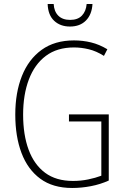

<svg xmlns="http://www.w3.org/2000/svg" viewBox="-20 -925 624 955"><path d="M323 -356H521V-27Q479 -8 432 1Q385 10 339 10Q243 10 180.5 -36Q118 -82 87 -164Q56 -246 56 -355Q56 -464 89 -547Q122 -630 187 -677Q252 -724 348 -724Q392 -724 433 -714Q474 -704 514 -680L497 -647Q459 -671 421.5 -680Q384 -689 348 -689Q264 -689 208 -647Q152 -605 123.5 -529.5Q95 -454 95 -355Q95 -254 122.5 -180Q150 -106 204.5 -65.5Q259 -25 343 -25Q382 -25 418.5 -32.5Q455 -40 484 -51V-321H323ZM440 -905Q437 -853 407.5 -823Q378 -793 328 -793Q280 -793 249.5 -821.5Q219 -850 217 -905H247Q249 -868 270 -847Q291 -826 329 -826Q367 -826 387.5 -847.5Q408 -869 411 -905Z"/></svg>

Font: Noto Sans Lao Condensed ExtraLight
Style: Regular
Weight: 200
Width: 3
Designer: Monotype Design Team
Foundry: Monotype Imaging Inc.
Version: Version 2.003; ttfautohint (v1.8.4.7-5d5b)